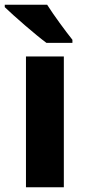

<svg xmlns="http://www.w3.org/2000/svg" viewBox="-42 -786 355 806"><path d="M156 -766H-22V-756C15 -720 108 -639 153 -606H262V-619C234 -654 183 -723 156 -766ZM226 0V-549H67V0Z"/></svg>

Font: Noto Sans Sinhala UI SemiCondensed ExtraBold
Style: Regular
Weight: 800
Width: 4
Designer: Jelle Bosma - Monotype Design Team
Foundry: Monotype Imaging Inc.
Version: Version 2.006